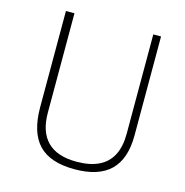

<svg xmlns="http://www.w3.org/2000/svg" viewBox="-108 -824 899 934"><g transform="rotate(15 342.0 -356.5)"><path d="M349 10Q226 10 168 -50.8Q110 -111.5 110 -239V-723H153V-222Q153 -126.5 201.8 -77.2Q250.5 -28 349 -28Q416 -28 460.8 -49.8Q505.5 -71.5 527.8 -114.8Q550 -158 550 -222V-723H589V-224Q589 -106.5 529.5 -48.2Q470 10 349 10Z"/></g></svg>

Font: Public Sans VF
Style: Regular
Weight: 400
Designer: Pablo Impallari, Rodrigo Fuenzalida (Modified by Dan O. Williams and USWDS)
Version: Version 1.003